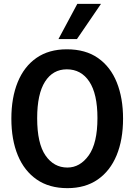

<svg xmlns="http://www.w3.org/2000/svg" viewBox="-20 -965 698 997"><path d="M330 12Q235.5 12 170.8 -32.8Q106 -77.5 72.5 -158.5Q39 -239.5 39 -349Q39 -457.5 72 -538.5Q105 -619.5 169.2 -664.2Q233.5 -709 327 -709Q424.5 -709 489.2 -663.5Q554 -618 586.5 -537Q619 -456 619 -349Q619 -239.5 585.5 -158.5Q552 -77.5 487.5 -32.8Q423 12 330 12ZM330 -95Q395.5 -95 440.8 -158.2Q486 -221.5 486 -352Q486 -477.5 443.8 -541.2Q401.5 -605 327 -605Q254.5 -605 213.8 -541Q173 -477 173 -351Q173 -220.5 216.2 -157.8Q259.5 -95 330 -95ZM283.5 -762 381.5 -945H504.5L379.5 -762Z"/></svg>

Font: Alatsi
Style: Regular
Weight: 400
Designer: Spyros Zevelakis, Eben Sorkin
Foundry: www.sorkintype.com
Version: Version 1.008; ttfautohint (v1.8.4.7-5d5b)